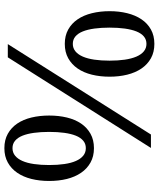

<svg xmlns="http://www.w3.org/2000/svg" viewBox="58 -786 743 900"><g transform="rotate(-90 430.0 -335.5)"><path d="M262.2 -477.1Q262.2 -516.6 257.8 -548.3Q253.4 -580.1 244.4 -602.3Q235.4 -624.5 220.9 -636.7Q206.5 -648.9 186 -648.9Q165.5 -648.9 150.6 -636.7Q135.7 -624.5 126 -602.3Q116.2 -580.1 111.6 -548.3Q106.9 -516.6 106.9 -477.1Q106.9 -437.5 111.6 -405.8Q116.2 -374 126 -351.8Q135.7 -329.6 150.6 -317.4Q165.5 -305.2 186 -305.2Q206.5 -305.2 220.9 -317.4Q235.4 -329.6 244.4 -351.8Q253.4 -374 257.8 -405.8Q262.2 -437.5 262.2 -477.1ZM751 -193.8Q751 -233.4 746.6 -265.1Q742.2 -296.9 733.2 -319.3Q724.1 -341.8 709.7 -354Q695.3 -366.2 674.8 -366.2Q654.8 -366.2 639.9 -354Q625 -341.8 615.2 -319.3Q605.5 -296.9 600.8 -265.1Q596.2 -233.4 596.2 -193.8Q596.2 -154.3 600.8 -122.6Q605.5 -90.8 615.2 -68.1Q625 -45.4 639.9 -33.2Q654.8 -21 674.8 -21Q695.3 -21 709.7 -33.2Q724.1 -45.4 733.2 -68.1Q742.2 -90.8 746.6 -122.6Q751 -154.3 751 -193.8ZM338.9 -477.1Q338.9 -432.1 329.6 -393.8Q320.3 -355.5 301.3 -327.4Q282.2 -299.3 253.4 -283.2Q224.6 -267.1 186 -267.1Q147.5 -267.1 118.7 -283.2Q89.8 -299.3 70.6 -327.4Q51.3 -355.5 41.7 -393.8Q32.2 -432.1 32.2 -477.1Q32.2 -521.5 41.7 -560.1Q51.3 -598.6 70.6 -626.7Q89.8 -654.8 118.7 -670.9Q147.5 -687 186 -687Q224.6 -687 253.4 -670.9Q282.2 -654.8 301.3 -626.7Q320.3 -598.6 329.6 -560.1Q338.9 -521.5 338.9 -477.1ZM250 0H187L611.8 -670.9H673.8ZM828.1 -193.8Q828.1 -149.4 818.6 -111.1Q809.1 -72.8 790 -44.4Q771 -16.1 742.2 0Q713.4 16.1 674.8 16.1Q636.2 16.1 607.4 0Q578.6 -16.1 559.3 -44.4Q540 -72.8 530.5 -111.1Q521 -149.4 521 -193.8Q521 -238.3 530.5 -276.9Q540 -315.4 559.3 -343.5Q578.6 -371.6 607.4 -387.7Q636.2 -403.8 674.8 -403.8Q713.4 -403.8 742.2 -387.7Q771 -371.6 790 -343.5Q809.1 -315.4 818.6 -276.9Q828.1 -238.3 828.1 -193.8Z"/></g></svg>

Font: BabelStone Ogham Bound
Style: Regular
Weight: 400
Designer: Andrew West
Foundry: BabelStone
Version: Version 2.02 March 14, 2022